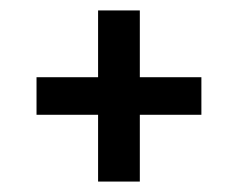

<svg xmlns="http://www.w3.org/2000/svg" viewBox="-20 -539 456 368"><path d="M366 -391V-319H248V-191H168V-319H50V-391H168V-519H248V-391Z"/></svg>

Font: Boldmen Medium
Style: Regular
Weight: 400
Designer: Matt McInerney, Pablo Impallari, Rodrigo Fuenzalida
Foundry: LIVING CONCEPT
Version: Version 1.000